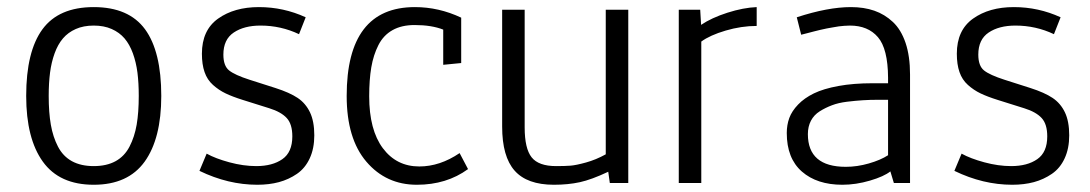

<svg xmlns="http://www.w3.org/2000/svg" viewBox="-20 -508 3025 533"><path d="M52.7 -241.7Q52.7 -365.2 97.9 -426.8Q143.1 -488.3 240.2 -488.3Q337.4 -488.3 382.6 -426.8Q427.7 -365.2 427.7 -241.7Q427.7 -123.5 381.6 -59.3Q335.4 4.9 240.2 4.9Q145 4.9 98.9 -59.3Q52.7 -123.5 52.7 -241.7ZM115.2 -241.7Q115.2 -195.8 121.1 -161.9Q127 -127.9 140.9 -101.1Q154.8 -74.2 179.7 -60.5Q204.6 -46.9 240.2 -46.9Q275.9 -46.9 300.8 -60.5Q325.7 -74.2 339.6 -101.1Q353.5 -127.9 359.4 -161.9Q365.2 -195.8 365.2 -241.7Q365.2 -277.3 361.6 -306.2Q357.9 -335 348.9 -359.9Q339.8 -384.8 325.7 -401.4Q311.5 -418 290 -427.5Q268.6 -437 240.2 -437Q211.9 -437 190.4 -427.5Q168.9 -418 154.8 -401.4Q140.6 -384.8 131.6 -359.9Q122.6 -335 118.9 -306.2Q115.2 -277.3 115.2 -241.7Z M553.7 -81.5Q578.1 -67.9 616.9 -57.4Q655.8 -46.9 691.4 -46.9Q736.3 -46.9 763.9 -66.2Q791.5 -85.4 791.5 -129.4Q791.5 -163.6 775.9 -180.4Q760.3 -197.3 727.5 -207.5L654.3 -230.5Q625 -239.7 606.2 -248.8Q587.4 -257.8 571.3 -272.2Q555.2 -286.6 547.9 -307.9Q540.5 -329.1 540.5 -358.9Q540.5 -424.3 585.4 -456.3Q630.4 -488.3 698.7 -488.3Q767.1 -488.3 828.6 -460L810.1 -413.1Q759.8 -437 703.1 -437Q657.7 -437 628.9 -417.7Q600.1 -398.4 600.1 -356.4Q600.1 -325.2 616 -312.5Q631.8 -299.8 672.9 -286.6L744.6 -263.7Q784.2 -251 806.4 -236.1Q828.6 -221.2 840.6 -196Q852.5 -170.9 852.5 -132.3Q852.5 -95.7 839.8 -68.4Q827.1 -41 804.4 -25.4Q781.7 -9.8 754.4 -2.4Q727.1 4.9 694.3 4.9Q613.3 4.9 533.7 -33.7Z M1255.9 -83 1279.3 -38.6Q1219.7 4.9 1137.2 4.9Q1051.8 4.9 997.1 -59.1Q942.4 -123 942.4 -241.7Q942.4 -488.3 1131.8 -488.3Q1198.2 -488.3 1260.3 -459V-333L1210.4 -328.1V-425.8Q1178.2 -438.5 1130.9 -438.5Q1094.7 -438.5 1069.6 -424.3Q1044.4 -410.2 1030.5 -382.8Q1016.6 -355.5 1010.7 -321Q1004.9 -286.6 1004.9 -240.7Q1004.9 -147.5 1042.7 -96.7Q1080.6 -45.9 1144 -45.9Q1201.2 -45.9 1255.9 -83Z M1661.6 -79.6V-481H1724.1V0H1672.9L1668.5 -31.2Q1622.1 -9.3 1589.6 -2.2Q1557.1 4.9 1517.6 4.9Q1443.4 4.9 1408.7 -34.2Q1374 -73.2 1374 -156.7V-481H1436.5V-154.3Q1436.5 -95.7 1455.8 -71.3Q1475.1 -46.9 1523.9 -46.9Q1548.3 -46.9 1563.7 -48.1Q1579.1 -49.3 1606.7 -56.9Q1634.3 -64.5 1661.6 -79.6Z M1926.3 -439Q1955.1 -458.5 1999.3 -472.7Q2043.5 -486.8 2080.6 -488.3V-436Q2038.1 -436 1994.4 -423.1Q1950.7 -410.2 1926.8 -392.6V0H1864.3V-481H1923.8Z M2222.7 -135.7Q2222.7 -44.9 2328.1 -44.9Q2359.4 -44.9 2391.8 -54.2Q2424.3 -63.5 2445.3 -77.1V-231H2418Q2394.5 -231 2375 -229.7Q2355.5 -228.5 2331.5 -225.6Q2307.6 -222.7 2289.6 -215.8Q2271.5 -209 2255.6 -199Q2239.7 -189 2231.2 -172.9Q2222.7 -156.7 2222.7 -135.7ZM2191.9 -460Q2278.3 -488.3 2342.3 -488.3Q2378.4 -488.3 2407.2 -478.3Q2436 -468.3 2458.7 -447Q2481.4 -425.8 2493.9 -388.9Q2506.3 -352.1 2506.3 -301.3V0H2461.4L2451.7 -32.2Q2434.1 -18.1 2395 -6.6Q2356 4.9 2318.4 4.9Q2248 4.9 2206.1 -31.7Q2164.1 -68.4 2164.1 -138.7Q2164.1 -161.1 2171.1 -180.4Q2178.2 -199.7 2195.6 -217.8Q2212.9 -235.8 2239.5 -248.8Q2266.1 -261.7 2307.6 -269.3Q2349.1 -276.9 2402.3 -276.9H2445.3V-292.5Q2444.8 -372.6 2417.2 -404.8Q2389.6 -437 2339.4 -437Q2332 -437 2323.5 -436.3Q2314.9 -435.5 2308.6 -434.8Q2302.2 -434.1 2291.3 -431.9Q2280.3 -429.7 2275.1 -429Q2270 -428.2 2256.8 -425Q2243.7 -421.9 2240.2 -420.9Q2236.8 -419.9 2221.4 -416Q2206.1 -412.1 2204.1 -411.6Z M2649.4 -81.5Q2673.8 -67.9 2712.6 -57.4Q2751.5 -46.9 2787.1 -46.9Q2832 -46.9 2859.6 -66.2Q2887.2 -85.4 2887.2 -129.4Q2887.2 -163.6 2871.6 -180.4Q2856 -197.3 2823.2 -207.5L2750 -230.5Q2720.7 -239.7 2701.9 -248.8Q2683.1 -257.8 2667 -272.2Q2650.9 -286.6 2643.6 -307.9Q2636.2 -329.1 2636.2 -358.9Q2636.2 -424.3 2681.2 -456.3Q2726.1 -488.3 2794.4 -488.3Q2862.8 -488.3 2924.3 -460L2905.8 -413.1Q2855.5 -437 2798.8 -437Q2753.4 -437 2724.6 -417.7Q2695.8 -398.4 2695.8 -356.4Q2695.8 -325.2 2711.7 -312.5Q2727.5 -299.8 2768.6 -286.6L2840.3 -263.7Q2879.9 -251 2902.1 -236.1Q2924.3 -221.2 2936.3 -196Q2948.2 -170.9 2948.2 -132.3Q2948.2 -95.7 2935.5 -68.4Q2922.9 -41 2900.1 -25.4Q2877.4 -9.8 2850.1 -2.4Q2822.8 4.9 2790 4.9Q2709 4.9 2629.4 -33.7Z"/></svg>

Font: Anaheim
Style: Regular
Weight: 400
Designer: vernon adams
Foundry: vernon adams
Version: Version 1.002; ttfautohint (v0.93.5-3d13) -l 8 -r 50 -G 200 